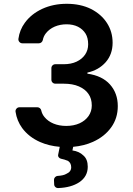

<svg xmlns="http://www.w3.org/2000/svg" viewBox="-20 -757 692 1001"><path d="M291.5 8.5Q235.1 3.6 189.6 -16.3Q130.3 -42.3 95.5 -89.5Q68.2 -127.1 61.1 -174Q59.7 -183.2 65.9 -190.5Q72.1 -197.8 81.7 -197.8H174.7Q181.8 -197.8 187.7 -193.2Q193.5 -188.6 195 -181.5Q199.2 -161.9 212 -146.7Q230.1 -124.6 259.2 -112.6Q288.7 -100.5 325.3 -100.5Q364.3 -100.5 394.5 -114Q424.7 -127.8 441.8 -152.3Q458.5 -176.5 458.5 -207Q458.5 -242.9 441.4 -267Q424.7 -291.9 391.3 -306.5Q358.7 -320.7 312.1 -320.7H268.8Q259.9 -320.7 253.9 -326.7Q247.9 -332.7 247.9 -341.3V-401.6Q247.9 -410.2 253.9 -416.2Q259.9 -422.2 268.8 -422.2H312.1Q350.5 -422.2 378.9 -435.4Q407.7 -448.9 423.7 -472.3Q439.6 -495.7 439.6 -525.9Q439.6 -559.7 426.1 -581.7Q411.6 -604.8 386.7 -617.5Q361.2 -630.3 327.1 -630.3Q293.7 -630.3 265.3 -618.3Q236.9 -605.8 219.5 -583.8Q206.7 -567.8 203.1 -547.9Q201.3 -540.8 195.7 -536Q190 -531.2 182.5 -531.2H96.6Q87.4 -531.2 81.1 -538.4Q74.9 -545.5 76 -554.7Q82.4 -601.6 109.7 -638.5Q143.1 -684.3 200.3 -710.9Q257.8 -737.2 327.8 -737.2Q399.9 -737.2 454.5 -710.2Q508.5 -682.5 537.6 -637.1Q567.1 -591.6 567.1 -534.1Q567.1 -474.1 531.2 -432.9Q494.3 -391.3 435.7 -378.6V-372.9Q512.8 -362.2 553.6 -316.4Q594.1 -270.6 594.1 -203.8Q594.1 -140.6 559.7 -93Q525.2 -44.7 464.5 -17.4Q418.7 3.2 361.5 8.5L357.6 27.3Q393.1 32.3 414.4 53.3Q437.5 72.8 437.5 112.2Q437.5 163.7 392.8 193.5Q350.5 220.9 284.8 223.4Q275.2 224.1 268.8 218.2Q262.4 212.4 262.4 203.5L261.4 180.8Q261.4 172.9 266.9 166.9Q272.4 160.9 279.8 160.2Q311.1 158.4 325.6 149.5Q351.2 138.5 351.2 115.1Q351.2 93 334.5 81.7Q315.3 73.9 298.7 70.7Q291.9 69.2 287.3 64.3Q282.7 59.3 282.7 52.9Q282.7 50.1 283.7 46.9Z"/></svg>

Font: DeltaSans SemiBold
Style: Regular
Weight: 600
Designer: Rasmus Andersson
Foundry: rsms
Version: Version 3.012